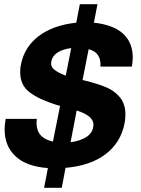

<svg xmlns="http://www.w3.org/2000/svg" viewBox="-20 -790 670 914"><path d="M208 10Q107 3 54.5 -45.5Q2 -94 2 -174Q2 -196 7 -224H155Q154 -217 154 -204Q154 -133 232 -116L266 -286L248 -291Q165 -317 120.5 -351Q76 -385 76 -447Q76 -467 80 -484Q96 -566 164 -618Q232 -670 343 -682L360 -770H444L427 -682Q520 -672 566 -629.5Q612 -587 612 -516Q612 -503 608 -473H458Q463 -540 402 -556L373 -409L390 -405Q446 -391 485.5 -374.5Q525 -358 551 -326.5Q577 -295 577 -245Q577 -223 573 -203Q555 -111 482.5 -56Q410 -1 292 9L274 104H190ZM293 -430 319 -561Q283 -557 256.5 -541.5Q230 -526 224 -496Q220 -473 239 -458Q258 -443 293 -430ZM424 -186Q425 -190 425 -196Q425 -239 345 -264L316 -113Q357 -118 387.5 -135.5Q418 -153 424 -186Z"/></svg>

Font: Teachers
Style: Bold Italic
Weight: 700
Designer: Alfredo Marco Pradil & Chank Diesel
Version: Version 0.009